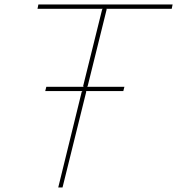

<svg xmlns="http://www.w3.org/2000/svg" viewBox="-20 -830 784 850"><path d="M744.1 -810.1 740.2 -791H451.2L452.1 -788.1L368.2 -449.2L366.2 -445.8H530.8L525.9 -426.8H360.8L361.8 -423.8L256.8 0H237.8L341.8 -423.8L345.2 -426.8H180.2L185.1 -445.8H350.1L348.1 -449.2L432.1 -788.1L435.1 -791H146L149.9 -810.1Z"/></svg>

Font: Sinkin Sans 100 Thin Italic
Style: Regular
Weight: 100
Italic angle: -112°
Designer: Keith Bates
Foundry: K-Type
Version: Sinkin Sans (version 1.0)  by Keith Bates   •   © 2014   www